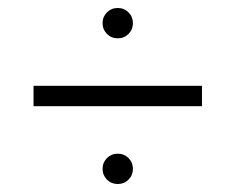

<svg xmlns="http://www.w3.org/2000/svg" viewBox="-20 -558 590 481"><path d="M486 -343V-292H64V-343ZM248 -108Q237 -119 237 -135Q237 -151 248 -162Q259 -173 275 -173Q291 -173 302 -162Q313 -151 313 -135Q313 -119 302 -108Q291 -97 275 -97Q259 -97 248 -108ZM248 -473Q237 -484 237 -500Q237 -516 248 -527Q259 -538 275 -538Q291 -538 302 -527Q313 -516 313 -500Q313 -484 302 -473Q291 -462 275 -462Q259 -462 248 -473Z"/></svg>

Font: Nacelle Light
Style: Regular
Weight: 300
Designer: Sora Sagano
Foundry: Sora Sagano
Version: Version 1.000;FEAKit 1.0